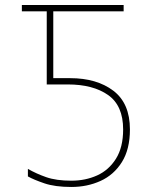

<svg xmlns="http://www.w3.org/2000/svg" viewBox="-20 -734 603 764"><path d="M264 10Q199 10 156.5 -4.5Q114 -19 91 -32V-62Q124 -43 164 -29Q204 -15 264 -15Q320 -15 366.5 -36Q413 -57 441.5 -102.5Q470 -148 470 -219Q470 -314 410 -356Q350 -398 250 -398H166V-689H67V-714H472V-689H192V-423H259Q365 -423 431 -373Q497 -323 497 -219Q497 -140 465 -89Q433 -38 380 -14Q327 10 264 10Z"/></svg>

Font: Noto Sans Thin
Style: Regular
Weight: 100
Designer: Monotype Design Team
Foundry: Monotype Imaging Inc.
Version: Version 2.007